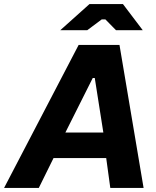

<svg xmlns="http://www.w3.org/2000/svg" viewBox="-70 -920 764 940"><path d="M-50 0H120L192 -146H450L470 0H633L515 -700H315ZM225 -772H357L428 -825H446L498 -772H629L532 -900H368ZM250 -271 384 -538H394L436 -271Z"/></svg>

Font: Fixel Display
Style: Bold Italic
Weight: 700
Italic angle: -10°
Designer: AlfaBravo + MacPaw
Foundry: Kyrylo Tkachov, Marchela Mozhyna, Serhii Makarenko, Maria Weinstein, Zakhar Kryvoshyya
Version: Version 1.210;Glyphs 3.2 (3217)